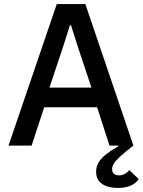

<svg xmlns="http://www.w3.org/2000/svg" viewBox="-20 -718 704 947"><path d="M22 0 260 -698H401L638 0Q593 35 570.5 56Q548 77 540.5 90.5Q533 104 533 115Q533 133 543 140Q553 147 567 147Q583 147 596 139.5Q609 132 618 121L664 165Q653 184 627 196.5Q601 209 561 209Q532 209 507.5 201Q483 193 468.5 175.5Q454 158 454 129Q454 102 468 80.5Q482 59 506.5 40.5Q531 22 563 4V0H520L459 -189H198L136 0ZM431 -286 362 -493 330 -594H325L293 -493L224 -286Z"/></svg>

Font: IBM Plex Sans Medium
Style: Regular
Weight: 500
Designer: Mike Abbink, Paul van der Laan, Pieter van Rosmalen
Foundry: Bold Monday
Version: Version 3.201